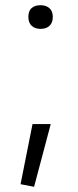

<svg xmlns="http://www.w3.org/2000/svg" viewBox="-20 -563 301 738"><path d="M59 145 105 -86H175L111 155ZM136 -452Q114 -452 101.5 -464Q89 -476 89 -498Q89 -521 101.5 -532Q114 -543 136 -543Q157 -543 170 -531.5Q183 -520 183 -498Q183 -476 170.5 -464Q158 -452 136 -452Z"/></svg>

Font: Encode Sans Normal
Style: Light
Weight: 300
Designer: Pablo Impallari, Andres Torresi
Foundry: Pablo Impallari, Andres Torresi
Version: Version 1.000; ttfautohint (v1.00) -l 8 -r 50 -G 200 -x 14 -